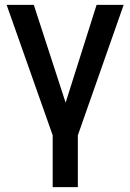

<svg xmlns="http://www.w3.org/2000/svg" viewBox="-20 -566 536 790"><path d="M7.3 -545.9H119.1L250 -143.6L377.4 -545.9H488.8L300.3 -9.3V204.1H196.8V-9.3Z"/></svg>

Font: Inter Tight Medium
Style: Regular
Weight: 500
Designer: Rasmus Andersson
Foundry: rsms
Version: Version 3.004; ttfautohint (v1.8.4.7-5d5b)